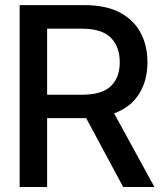

<svg xmlns="http://www.w3.org/2000/svg" viewBox="-20 -748 643 768"><path d="M58.6 0V-727.5H318.4Q402.3 -727.5 458.3 -698.5Q514.2 -669.4 542 -617.9Q569.8 -566.4 569.8 -499Q569.8 -426.3 536.6 -372.8Q503.4 -319.3 436.5 -294.4L597.7 0H472.7L324.7 -275.4Q321.3 -275.4 317.4 -275.4H168.5V0ZM306.6 -633.3H168.5V-369.1H307.1Q387.7 -369.1 423.3 -403.3Q459 -437.5 459 -499Q459 -561 423.3 -597.2Q387.7 -633.3 306.6 -633.3Z"/></svg>

Font: Inter Tight Medium
Style: Regular
Weight: 500
Designer: Rasmus Andersson
Foundry: rsms
Version: Version 3.004; ttfautohint (v1.8.4.7-5d5b)